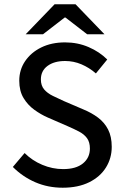

<svg xmlns="http://www.w3.org/2000/svg" viewBox="-20 -865 579 897"><path d="M273 12Q204 12 145 -13.5Q86 -39 40 -85L95 -150Q130 -115 177.5 -95Q225 -75 275 -75Q335 -75 367.5 -101.5Q400 -128 400 -171Q400 -201 386.5 -219.5Q373 -238 349 -250.5Q325 -263 295 -276L203 -316Q171 -330 140.5 -352Q110 -374 90 -407Q70 -440 70 -488Q70 -539 97.5 -579.5Q125 -620 173 -643.5Q221 -667 284 -667Q343 -667 394 -645Q445 -623 481 -587L428 -522Q397 -549 360.5 -564.5Q324 -580 284 -580Q233 -580 202 -557Q171 -534 171 -494Q171 -465 186.5 -447Q202 -429 227 -417Q252 -405 278 -393L369 -354Q408 -338 438 -315.5Q468 -293 485 -260Q502 -227 502 -179Q502 -126 475 -82.5Q448 -39 396.5 -13.5Q345 12 273 12ZM100 -705 235 -845H333L468 -705H387L286 -783H282L181 -705Z"/></svg>

Font: Source Sans 3 ExtraLight Medium
Style: Regular
Weight: 500
Version: Version 3.052;hotconv 1.1.0;makeotfexe 2.6.0